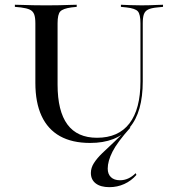

<svg xmlns="http://www.w3.org/2000/svg" viewBox="-20 -591 736 809"><path d="M441.1 197.6Q404 197.6 383.5 181.9Q362.9 166.1 362.9 137.9Q362.9 116.1 375.8 96Q388.7 75.8 411.3 54Q433.9 32.3 462.1 6Q490.3 -20.2 521 -54H529.8Q474.2 8.1 454 48Q433.9 87.9 433.9 119.4Q433.9 142.7 447.6 155.6Q461.3 168.5 485.5 168.5Q521.8 168.5 551.6 138.7L554.8 146Q533.1 171 503.6 184.3Q474.2 197.6 441.1 197.6ZM129 -369.4V-492.7Q129 -517.7 123.8 -531Q118.5 -544.4 105.6 -550.4Q92.7 -556.5 67.7 -559.7L42.7 -562.1V-571Q58.1 -571 77 -570.2Q96 -569.4 118.5 -569Q141.1 -568.5 166.1 -568.5H175.8H183.9Q208.9 -568.5 230.6 -569Q252.4 -569.4 270.6 -570.2Q288.7 -571 303.2 -571V-562.1L280.6 -559.7Q245.2 -554.8 233.9 -542.7Q222.6 -530.6 222.6 -492.7V-369.4ZM359.7 11.3Q283.9 11.3 232.7 -17.3Q181.5 -46 155.2 -102.4Q129 -158.9 129 -241.9V-369.4H222.6V-234.7Q222.6 -122.6 264.1 -66.5Q305.6 -10.5 388.7 -10.5Q479 -10.5 525.4 -71Q571.8 -131.5 571.8 -247.6V-369.4H581.5V-248.4Q581.5 -118.5 526.2 -53.6Q471 11.3 359.7 11.3ZM571.8 -369.4V-492.7Q571.8 -530.6 560.9 -543.1Q550 -555.6 512.9 -559.7L489.5 -562.1V-571Q506.5 -570.2 528.2 -569.4Q550 -568.5 576.6 -568.5Q594.4 -568.5 610.9 -569Q627.4 -569.4 641.5 -570.2Q655.6 -571 666.9 -571V-562.1L642.7 -559.7Q616.9 -557.3 604 -550.8Q591.1 -544.4 586.3 -531Q581.5 -517.7 581.5 -492.7V-369.4Z"/></svg>

Font: Playfair 144pt SemiExpanded Medium
Style: Regular
Weight: 500
Width: 6
Designer: Claus Eggers Sørensen
Foundry: Claus Eggers Sørensen
Version: Version 2.203